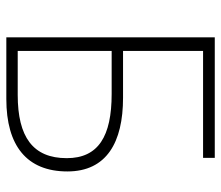

<svg xmlns="http://www.w3.org/2000/svg" viewBox="-66 -633 699 607"><g transform="rotate(90 283.5 -329.5)"><path d="M98 0H293C441 0 522 -65 522 -193C522 -317 430 -369 289 -369H141V-622H479V-659H98ZM141 -36V-333H277C411 -333 480 -291 480 -191C480 -84 413 -36 280 -36Z"/></g></svg>

Font: Source Sans Pro Light
Style: Regular
Weight: 300
Designer: Paul D. Hunt
Foundry: Adobe Systems Incorporated
Version: Version 3.006;hotconv 1.0.111;makeotfexe 2.5.65597